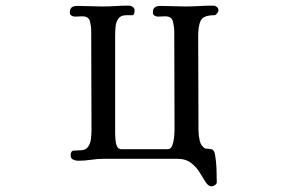

<svg xmlns="http://www.w3.org/2000/svg" viewBox="-20 -565 1040 682"><path d="M756 -528Q756 -524 751 -517.5Q746 -511 742 -511Q702 -511 693 -492Q684 -473 684 -438Q684 -353 684.5 -269Q685 -185 685 -101Q685 -85 689.5 -65Q694 -45 710 -37Q724 -37 732.5 -34.5Q741 -32 744 -15Q748 9 749 33.5Q750 58 750 82Q750 88 743.5 92.5Q737 97 732 97Q720 97 710.5 82Q701 67 689.5 48Q678 29 659 14Q640 -1 609 -1H351Q327 -1 304 2.5Q281 6 258 6Q249 6 240 2Q231 -2 231 -13Q231 -29 241.5 -30Q252 -31 264 -31Q284 -31 292.5 -43Q301 -55 303 -71.5Q305 -88 305 -103Q305 -191 304.5 -278.5Q304 -366 304 -454Q304 -471 299.5 -489Q295 -507 273 -507Q266 -507 259.5 -506.5Q253 -506 246 -506Q240 -506 234 -509.5Q228 -513 228 -520Q228 -534 235 -539Q242 -544 256 -544Q278 -544 299.5 -543Q321 -542 343 -542Q366 -542 390 -543.5Q414 -545 438 -545Q445 -545 451.5 -540.5Q458 -536 458 -528Q458 -511 449.5 -511Q441 -511 429 -511Q409 -511 400.5 -499Q392 -487 390.5 -470Q389 -453 389 -438V-90Q389 -83 390 -69.5Q391 -56 395.5 -45.5Q400 -35 411 -35H576Q587 -35 592 -48.5Q597 -62 598.5 -78.5Q600 -95 600 -103Q600 -190 599.5 -277Q599 -364 599 -452Q599 -469 594.5 -488Q590 -507 567 -507Q560 -507 553.5 -506.5Q547 -506 541 -506Q535 -506 529 -509.5Q523 -513 523 -520Q523 -534 530 -539Q537 -544 551 -544Q572 -544 593.5 -543Q615 -542 637 -542Q662 -542 687 -543.5Q712 -545 737 -545Q744 -545 750 -540.5Q756 -536 756 -528Z"/></svg>

Font: Kaisei Tokumin Medium
Style: Regular
Weight: 500
Designer: Font-Kai, 金井和夫
Foundry: KAZUO KANAI
Version: Version 5.003